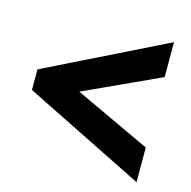

<svg xmlns="http://www.w3.org/2000/svg" viewBox="-78 -675 629 632"><g transform="rotate(15 236.5 -358.5)"><path d="M440 -120 29 -324V-394L440 -597V-478L181 -359L440 -238Z"/></g></svg>

Font: Noto Sans Lao ExtraCondensed
Style: Bold
Weight: 700
Width: 2
Designer: Monotype Design Team
Foundry: Monotype Imaging Inc.
Version: Version 2.003; ttfautohint (v1.8.4.7-5d5b)